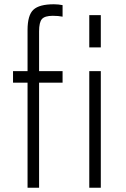

<svg xmlns="http://www.w3.org/2000/svg" viewBox="-20 -879 592 899"><path d="M41 0ZM163 -732V-546H273V-492H163V0H109V-492H41V-546H109V-738Q109 -808 136.5 -833.5Q164 -859 232 -859Q253 -859 273 -855V-801Q253 -805 227 -805Q190 -805 176.5 -790Q163 -775 163 -732ZM398 -808H452V-657H398ZM398 -546H452V0H398Z"/></svg>

Font: Biryani ExtraLight
Style: Regular
Weight: 275
Designer: Dan Reynolds and Mathieu Reguer
Foundry: Dan Reynolds and Mathieu Reguer
Version: Version 1.004; ttfautohint (v1.1) -l 5 -r 5 -G 72 -x 0 -D la